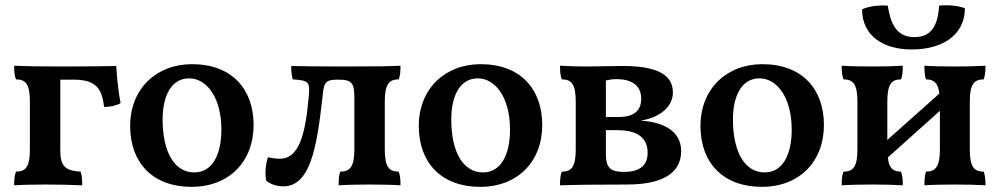

<svg xmlns="http://www.w3.org/2000/svg" viewBox="-20 -716 3878 745"><path d="M431 -460C394 -459 331 -458 212 -458C144 -458 77 -459 35 -461C35 -439 36 -423 42 -408C80 -408 96 -389 96 -321V-137C96 -69 80 -50 42 -50C36 -35 35 -19 35 3C64 1 110 0 155 0C200 0 257 1 299 3C299 -15 298 -35 293 -50C235 -53 214 -71 214 -130V-407H266C360 -407 376 -364 384 -301C410 -301 433 -307 448 -316C438 -365 433 -427 431 -460Z M723 9C869 9 964 -89 964 -231C964 -371 879 -467 725 -467C587 -467 485 -372 485 -227C485 -83 574 9 723 9ZM734 -47C657 -47 611 -126 611 -252C611 -345 645 -412 714 -412C781 -412 839 -339 839 -213C839 -116 804 -47 734 -47Z M1079 7C1183 7 1209 -140 1231 -336C1237 -394 1238 -407 1292 -407C1346 -407 1355 -394 1355 -336V-137C1355 -69 1338 -50 1300 -50C1295 -35 1294 -19 1294 3C1323 1 1368 0 1414 0C1459 0 1505 1 1534 3C1534 -19 1533 -35 1527 -50C1489 -50 1473 -69 1473 -137V-321C1473 -389 1489 -408 1527 -408C1533 -423 1534 -439 1534 -461C1500 -459 1444 -458 1320 -458C1211 -458 1147 -459 1110 -460C1110 -442 1111 -424 1116 -408C1180 -404 1183 -397 1178 -341C1165 -191 1139 -100 1066 -100C1055 -100 1035 -102 1020 -106C1011 -83 1007 -41 1013 -15C1025 -4 1050 7 1079 7Z M1843 9C1989 9 2084 -89 2084 -231C2084 -371 1999 -467 1845 -467C1707 -467 1605 -372 1605 -227C1605 -83 1694 9 1843 9ZM1854 -47C1777 -47 1731 -126 1731 -252C1731 -345 1765 -412 1834 -412C1901 -412 1959 -339 1959 -213C1959 -116 1924 -47 1854 -47Z M2465 -248C2539 -259 2591 -301 2591 -357C2591 -427 2528 -460 2396 -460C2359 -460 2295 -458 2256 -458C2226 -458 2182 -459 2153 -461C2153 -439 2154 -423 2160 -408C2198 -408 2214 -389 2214 -321V-137C2214 -69 2198 -50 2160 -50C2154 -35 2153 -19 2153 3C2211 1 2294 0 2412 0C2569 0 2623 -56 2623 -130C2623 -208 2553 -243 2465 -248ZM2468 -333C2468 -291 2445 -262 2380 -262H2331V-404C2345 -407 2357 -409 2373 -409C2422 -409 2468 -391 2468 -333ZM2403 -49C2353 -49 2331 -60 2331 -118V-211H2375C2438 -211 2493 -192 2493 -123C2493 -72 2459 -49 2403 -49Z M2936 9C3082 9 3177 -89 3177 -231C3177 -371 3092 -467 2938 -467C2800 -467 2698 -372 2698 -227C2698 -83 2787 9 2936 9ZM2947 -47C2870 -47 2824 -126 2824 -252C2824 -345 2858 -412 2927 -412C2994 -412 3052 -339 3052 -213C3052 -116 3017 -47 2947 -47Z M3518 -524C3635 -524 3724 -579 3724 -684C3698 -694 3659 -698 3624 -694C3619 -610 3589 -572 3528 -572C3468 -572 3437 -610 3425 -694C3390 -697 3353 -692 3325 -680C3325 -578 3406 -524 3518 -524ZM3743 -137V-321C3743 -389 3759 -408 3797 -408C3802 -423 3804 -439 3804 -461C3774 -459 3729 -458 3684 -458C3639 -458 3595 -459 3567 -461C3567 -439 3568 -423 3573 -408C3603 -408 3620 -395 3625 -353L3423 -173V-321C3423 -389 3439 -408 3476 -408C3482 -423 3483 -439 3483 -461C3454 -459 3410 -458 3366 -458C3321 -458 3275 -459 3246 -461C3246 -439 3247 -423 3253 -408C3291 -408 3307 -389 3307 -321V-137C3307 -69 3291 -50 3253 -50C3247 -35 3246 -19 3246 3C3275 1 3321 0 3366 0C3410 0 3454 1 3483 3C3483 -19 3482 -35 3476 -50C3446 -50 3429 -63 3425 -105L3627 -286V-137C3627 -69 3610 -50 3573 -50C3568 -35 3567 -19 3567 3C3595 1 3639 0 3684 0C3729 0 3774 1 3804 3C3804 -19 3802 -35 3797 -50C3759 -50 3743 -69 3743 -137Z"/></svg>

Font: Vollkorn Semibold
Style: Regular
Weight: 600
Designer: Friedrich Althausen
Foundry: Friedrich Althausen
Version: Version 4.015;PS 004.015;hotconv 1.0.88;makeotf.lib2.5.64775